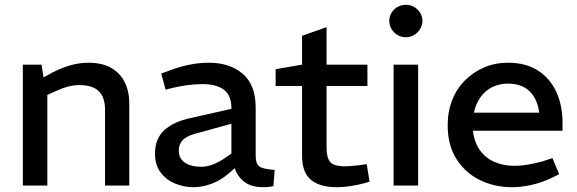

<svg xmlns="http://www.w3.org/2000/svg" viewBox="-20 -772 2400 799"><path d="M75 0V-503H153L161 -450L196 -469Q234 -489 272 -500Q310 -511 347 -511Q406 -511 443.5 -489Q481 -467 499.5 -429Q518 -391 518 -341V0H417V-317Q417 -367 391 -392.5Q365 -418 310 -418Q287 -418 264 -412Q241 -406 215 -394L177 -377V0Z M786 7Q746 7 709 -8Q672 -23 648.5 -54Q625 -85 625 -133Q625 -195 664 -230.5Q703 -266 774 -281L943 -319V-322Q943 -375 912 -398.5Q881 -422 822 -422Q789 -422 755 -417Q721 -412 693 -405L669 -399L651 -466L676 -475Q722 -493 764.5 -502Q807 -511 849 -511Q936 -511 990 -465Q1044 -419 1044 -324V-123Q1044 -91 1059 -79.5Q1074 -68 1123 -65L1118 2Q1108 5 1096.5 6Q1085 7 1076 7Q1025 7 996.5 -15.5Q968 -38 957 -72L934 -52Q900 -22 861 -7.5Q822 7 786 7ZM818 -78Q841 -78 866 -87.5Q891 -97 917 -115L943 -133V-257L790 -215Q753 -204 738.5 -187Q724 -170 724 -145Q724 -113 749 -95.5Q774 -78 818 -78Z M1383 7Q1310 7 1273.5 -24Q1237 -55 1237 -124V-414H1127V-484L1237 -503V-623L1339 -659V-503H1509V-414H1339V-156Q1339 -117 1353.5 -98.5Q1368 -80 1416 -80Q1430 -80 1446 -81.5Q1462 -83 1479 -85L1506 -89L1518 -16L1494 -9Q1468 -2 1438 2.5Q1408 7 1383 7Z M1618 0V-503H1720V0ZM1669 -617Q1650 -617 1634 -626.5Q1618 -636 1609 -651.5Q1600 -667 1600 -686Q1600 -703 1609 -718.5Q1618 -734 1634 -743Q1650 -752 1669 -752Q1688 -752 1703.5 -743Q1719 -734 1728.5 -718.5Q1738 -703 1738 -685Q1738 -667 1728.5 -651.5Q1719 -636 1703.5 -626.5Q1688 -617 1669 -617Z M2111 7Q2038 7 1977.5 -22.5Q1917 -52 1880 -109.5Q1843 -167 1843 -251Q1843 -308 1862 -356Q1881 -404 1916 -438.5Q1951 -473 1996 -492Q2041 -511 2094 -511Q2169 -511 2219.5 -478Q2270 -445 2295.5 -388.5Q2321 -332 2321 -261V-228H1948Q1954 -179 1977.5 -146.5Q2001 -114 2038 -98Q2075 -82 2120 -82Q2148 -82 2177 -87Q2206 -92 2236 -100L2279 -114L2307 -47L2268 -28Q2230 -11 2189.5 -2Q2149 7 2111 7ZM1952 -303H2224Q2217 -359 2184.5 -391.5Q2152 -424 2094 -424Q2058 -424 2028.5 -409.5Q1999 -395 1979.5 -367.5Q1960 -340 1952 -303Z"/></svg>

Font: REM
Style: Regular
Weight: 400
Designer: Octavio Pardo
Foundry: Ashler Design
Version: Version 1.005;gftools[0.9.28]